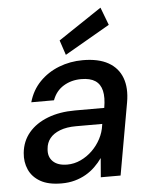

<svg xmlns="http://www.w3.org/2000/svg" viewBox="-54 -794 672 851"><g transform="rotate(-5 282.0 -368.5)"><path d="M186 12Q127 12 91.5 -8.5Q56 -29 41 -63Q26 -97 30 -137Q35 -189 66.5 -226.5Q98 -264 151 -284.5Q204 -305 273 -305H403Q411 -351 404 -381Q397 -411 374.5 -426Q352 -441 312 -441Q268 -441 233.5 -420Q199 -399 184 -358H83Q98 -411 134 -448Q170 -485 220 -504.5Q270 -524 326 -524Q396 -524 439.5 -499.5Q483 -475 500 -429.5Q517 -384 506 -321L449 0H361L368 -85Q354 -65 335.5 -47Q317 -29 294.5 -16Q272 -3 245 4.5Q218 12 186 12ZM218 -69Q249 -69 278 -82.5Q307 -96 330 -118.5Q353 -141 368 -169.5Q383 -198 387 -229L388 -235H271Q229 -235 199.5 -223.5Q170 -212 154.5 -192.5Q139 -173 137 -146Q133 -111 154.5 -90Q176 -69 218 -69ZM254 -554 232 -620 425 -749 455 -670Z"/></g></svg>

Font: DM Sans 12pt Medium
Style: Italic
Weight: 500
Italic angle: -10°
Version: Version 4.004;gftools[0.9.30]